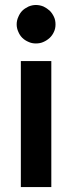

<svg xmlns="http://www.w3.org/2000/svg" viewBox="-20 -762 294 782"><path d="M64.9 -513.2H189V0H64.9ZM206.1 -662.6Q206.1 -645.5 199.7 -632.3Q193.4 -618.2 182.6 -607.9Q170.9 -597.2 157.2 -591.3Q144 -585 126 -585Q109.4 -585 96.2 -591.3Q81.1 -597.7 70.8 -607.9Q60.5 -618.2 54.7 -632.3Q47.9 -647 47.9 -662.6Q47.9 -678.7 54.7 -693.4Q61 -708.5 70.8 -718.3Q80.6 -728 96.2 -735.4Q111.3 -741.7 126 -741.7Q142.1 -741.7 157.2 -735.4Q171.4 -728.5 182.6 -718.3Q192.9 -708 199.7 -693.4Q206.1 -680.2 206.1 -662.6Z"/></svg>

Font: Lato-SemiBold
Style: Bold
Weight: 500
Designer: Lukasz Dziedzic with Adam Twardoch and Botio Nikoltchev
Foundry: tyPoland Lukasz Dziedzic
Version: ""